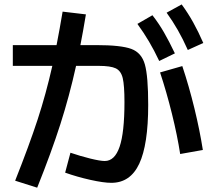

<svg xmlns="http://www.w3.org/2000/svg" viewBox="-20 -829 978 885"><path d="M221.2 -525.4H39.1V-621.1H240.7Q254.9 -693.4 268.6 -775.4L376 -762.7Q362.8 -683.1 350.6 -621.1H423.8Q538.1 -621.1 585.4 -603.5Q632.8 -585.9 647.9 -531.5Q663.1 -477.1 663.1 -345.7Q663.1 -162.1 621.8 -74.2Q580.6 13.7 493.2 13.7Q457.5 13.7 396.2 0Q335 -13.7 280.3 -33.2L304.7 -125Q350.6 -109.4 396.2 -98.1Q441.9 -86.9 462.9 -86.9Q508.8 -86.9 531.2 -152.3Q553.7 -217.8 553.7 -358.4Q553.7 -435.5 545.7 -469Q537.6 -502.4 513.7 -513.9Q489.7 -525.4 434.6 -525.4H330.6Q299.8 -386.2 258.3 -256.6Q216.8 -127 151.4 36.1L49.8 3.9Q114.7 -159.7 153.3 -277.6Q191.9 -395.5 221.2 -525.4ZM717.8 -495.1 820.3 -524.4Q851.1 -432.1 876 -330.1Q900.9 -228 915 -137.7L810.5 -119.1Q797.4 -204.1 772.5 -304.7Q747.6 -405.3 717.8 -495.1ZM613.3 -718.8 682.6 -758.8Q711.9 -721.2 735.6 -680.2Q759.3 -639.2 786.1 -583L713.9 -547.9Q690.4 -597.7 666.7 -637.7Q643.1 -677.7 613.3 -718.8ZM748 -770.5 817.4 -808.6Q846.7 -768.6 870.6 -725.6Q894.5 -682.6 917 -630.9L845.7 -598.6Q822.8 -649.9 799.6 -690.4Q776.4 -731 748 -770.5Z"/></svg>

Font: Pretendard SemiBold
Style: Regular
Weight: 600
Designer: Base glyphs from Inter by Rasmus Andersson; Hangeul glyphs from Noto Sans CJK(Source Han Sans) by Jang Soo-young and Kan
Foundry: Kil Hyung-jin
Version: Version 1.309